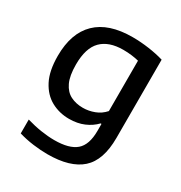

<svg xmlns="http://www.w3.org/2000/svg" viewBox="-181 -683 985 1043"><g transform="rotate(30 311.5 -161.0)"><path d="M266 230Q223.5 230 175.5 223.8Q127.5 217.5 84 204.5V117.5Q132 131.5 176.2 138.2Q220.5 145 259.5 145Q353 145 395.5 108.2Q438 71.5 438 -15.5V-59.5H432.5Q404.5 -30 363.8 -12.5Q323 5 271 5Q210 5 159.2 -22.5Q108.5 -50 78 -108.5Q47.5 -167 47.5 -261Q47.5 -404 123.8 -478.2Q200 -552.5 349.5 -552.5Q399.5 -552.5 451.2 -545.2Q503 -538 546.5 -525V-34Q546.5 106 477 168Q407.5 230 266 230ZM306 -84.5Q342 -84.5 377.2 -97.8Q412.5 -111 438 -140V-456Q419 -461 393.8 -464.2Q368.5 -467.5 340 -467.5Q250 -467.5 203.2 -420.2Q156.5 -373 156.5 -270Q156.5 -199.5 175.8 -159Q195 -118.5 228.8 -101.5Q262.5 -84.5 306 -84.5Z"/></g></svg>

Font: Encode Sans SemiExpanded SemiExpanded Medium
Style: Regular
Weight: 500
Width: 6
Designer: Multiple Designers
Foundry: Impallari Type
Version: Version 3.000; ttfautohint (v1.8.3) -l 8 -r 50 -G 200 -x 14 